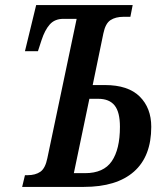

<svg xmlns="http://www.w3.org/2000/svg" viewBox="-20 -734 649 754"><path d="M78 -46H88Q119 -46 138.5 -59.5Q158 -73 166 -113L281 -660H229Q195 -660 175.5 -638Q156 -616 143 -576L129 -533H78L122 -714H501L492 -668H465Q434 -668 414 -655Q394 -642 386 -603L344 -400H392Q483 -400 528.5 -355Q574 -310 574 -236Q574 -120 506 -60Q438 0 309 0H67ZM314 -54Q387 -54 419 -101Q451 -148 451 -236Q451 -294 430 -320Q409 -346 366 -346H331L270 -54Z"/></svg>

Font: Noto Serif CondSemiBold
Style: Italic
Weight: 600
Width: 3
Italic angle: -12°
Designer: Monotype Design Team
Foundry: Monotype Imaging Inc.
Version: Version 1.001